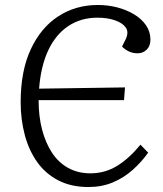

<svg xmlns="http://www.w3.org/2000/svg" viewBox="-20 -737 654 771"><path d="M485 -580Q498 -608 485 -626.5Q472 -645 441.5 -655.5Q411 -666 371 -666Q305 -666 254.5 -632.5Q204 -599 174 -535.5Q144 -472 137 -381L482 -386L478 -335H135Q135 -270 149 -216.5Q163 -163 189 -123.5Q215 -84 254 -62.5Q293 -41 343 -41Q402 -41 450.5 -71Q499 -101 544 -156L575 -124Q548 -86 512.5 -54.5Q477 -23 433 -4.5Q389 14 335 14Q266 14 214.5 -12.5Q163 -39 129.5 -86Q96 -133 79.5 -195Q63 -257 63 -327Q63 -452 103.5 -539Q144 -626 214 -671.5Q284 -717 373 -717Q413 -717 450 -707.5Q487 -698 517.5 -680Q548 -662 566 -636Q584 -610 584 -578Q584 -552 569 -537.5Q554 -523 533 -523Q513 -523 497.5 -530.5Q482 -538 470 -550Z"/></svg>

Font: Literata 18pt Light
Style: Italic
Weight: 300
Italic angle: -2°
Designer: Latin by Veronika Burian and Jose Scaglione. Greek by Irene Vlachou. Cyrillic by Vera Evstafieva
Foundry: TypeTogether
Version: Version 3.103;gftools[0.9.29]